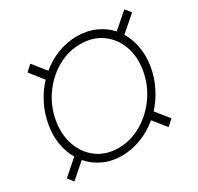

<svg xmlns="http://www.w3.org/2000/svg" viewBox="-134 -763 963 932"><g transform="rotate(-30 347.5 -297.0)"><path d="M299.3 9.8Q243.2 9.8 197 -11.5Q150.9 -32.7 118.7 -70.3L35.6 2.4L11.7 -29.3L95.7 -103Q72.3 -142.6 63.7 -191.9Q55.2 -241.2 64.5 -296.9Q74.2 -355 99.6 -405.8Q125 -456.5 162.1 -495.6L103 -569.8L136.2 -600.1L195.3 -526.4Q238.3 -562.5 290.3 -582.5Q342.3 -602.5 397.9 -602.5Q454.1 -602.5 500 -582Q545.9 -561.5 578.1 -525.9L663.6 -600.6L689 -568.8L602.1 -493.2Q626 -453.6 635 -403.6Q644 -353.5 635.3 -296.9Q625.5 -239.7 600.3 -189.7Q575.2 -139.6 539.1 -100.1L597.2 -27.8L564 2.4L506.3 -69.3Q462.4 -32.2 409.2 -11.2Q356 9.8 299.3 9.8ZM303.7 -31.2Q372.6 -31.2 433.8 -66.9Q495.1 -102.5 537.8 -162.8Q580.6 -223.1 593.3 -296.9Q606 -372.6 583.3 -432.4Q560.5 -492.2 511 -526.9Q461.4 -561.5 393.1 -561Q325.2 -561.5 264.2 -526.6Q203.1 -491.7 160.6 -431.6Q118.2 -371.6 105.5 -296.9Q93.3 -222.2 115.5 -161.9Q137.7 -101.6 186.8 -66.4Q235.8 -31.2 303.7 -31.2Z"/></g></svg>

Font: Inter Extra Light
Style: Italic
Weight: 200
Italic angle: -9.39999°
Designer: Rasmus Andersson
Foundry: rsms
Version: Version 4.000;git-3c8e0fc